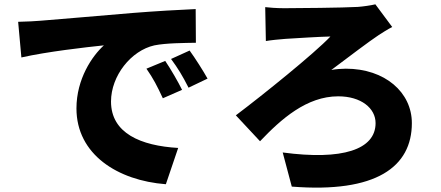

<svg xmlns="http://www.w3.org/2000/svg" viewBox="-20 -802 2040 889"><path d="M64 -701 79 -536C199 -563 375 -583 461 -592C407 -543 334 -437 334 -300C334 -87 525 34 748 51L805 -117C632 -127 494 -185 494 -332C494 -451 587 -568 695 -592C750 -603 835 -603 887 -604L886 -760C813 -757 695 -750 595 -742C412 -726 261 -714 167 -706C148 -704 104 -702 64 -701ZM745 -520 658 -484C690 -438 707 -405 734 -347L823 -386C805 -423 770 -483 745 -520ZM858 -568 772 -529C805 -484 824 -453 853 -396L941 -438C921 -474 884 -532 858 -568Z M1208 -769 1211 -612C1234 -616 1274 -620 1301 -622C1348 -625 1460 -632 1510 -633C1435 -554 1198 -363 1072 -268L1184 -148C1282 -251 1400 -356 1546 -356C1652 -356 1719 -301 1719 -232C1719 -109 1565 -59 1289 -96L1331 62C1723 93 1887 -30 1887 -232C1887 -374 1763 -484 1581 -484C1564 -484 1534 -482 1514 -478C1602 -544 1686 -608 1734 -640C1750 -650 1774 -666 1796 -677L1718 -782C1697 -777 1663 -772 1637 -770C1570 -766 1350 -764 1296 -764C1259 -764 1224 -767 1208 -769Z"/></svg>

Font: Source Han Sans HK Heavy
Style: Regular
Weight: 900
Designer: Ryoko NISHIZUKA 西塚涼子 (kana, bopomofo & ideographs); Paul D. Hunt (Latin, Greek & Cyrillic); Sandoll Communications 산돌커뮤니
Foundry: Adobe
Version: Version 2.000;hotconv 1.0.107;makeotfexe 2.5.65593